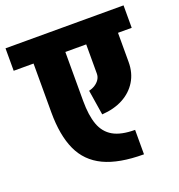

<svg xmlns="http://www.w3.org/2000/svg" viewBox="-152 -766 847 908"><g transform="rotate(-20 272.0 -312.5)"><path d="M419 35Q294 35 218.5 -1Q143 -37 109 -111.5Q75 -186 75 -301H235Q235 -228 252 -181Q269 -134 309 -111Q349 -88 419 -88ZM75 -301V-604H235V-301ZM340 -400V-605H500V-400ZM-25 -547V-660H569V-547ZM500 -400Q500 -345 474.5 -303.5Q449 -262 404 -238Q359 -214 298 -210L278 -336Q295 -340 309 -349Q323 -358 331.5 -371Q340 -384 340 -400Z"/></g></svg>

Font: Akshar Light
Style: Regular
Weight: 300
Designer: Tall Chai
Foundry: Tall Chai
Version: Version 1.100